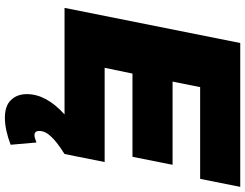

<svg xmlns="http://www.w3.org/2000/svg" viewBox="-126 -614 979 766"><g transform="rotate(90 363.0 -231.5)"><path d="M328 -541H694L726 -701H152L12 0H437C383 49 356 99 356 150C356 177 364 198 380 214C395 230 419 238 450 238C483 238 519 230 558 215L549 112C537 117 527 120 520 120C509 120 503 114 503 101C503 84 511 68 527 52C542 36 565 19 595 0L627 -160H251L274 -271H606L638 -431H306Z"/></g></svg>

Font: Argentum Sans ExtraBold
Style: Italic
Weight: 800
Italic angle: -11.3°
Designer: Julieta Ulanovsky
Foundry: Julieta Ulanovsky
Version: Version 5.001;February 15, 2019;FontCreator 11.5.0.2425 64-b